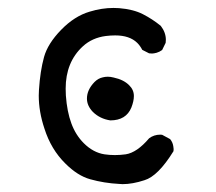

<svg xmlns="http://www.w3.org/2000/svg" viewBox="-20 -473 540 481"><path d="M287.1 -11.7Q312 -11.7 341.8 -21.5Q376 -31.7 414.6 -94.2Q415 -96.7 415 -99.6Q415 -102.5 414.1 -106.9Q412.6 -116.7 406.2 -124.5L386.2 -135.3Q383.8 -135.7 381.8 -135.7Q365.7 -135.7 353.5 -126.5Q323.2 -90.8 294.9 -86.4Q281.2 -84.5 267.8 -84.5Q254.4 -84.5 241.7 -86.4Q213.4 -90.8 189.9 -114.3Q169.4 -134.8 158.7 -164.1Q147.9 -193.4 145 -233.9Q144.5 -242.7 144.5 -251Q144.5 -317.4 187.5 -356.9Q210.9 -378.4 245.1 -382.8Q257.3 -384.3 268.6 -384.3Q304.7 -384.3 323.7 -365.7Q331.1 -358.4 336.4 -348.1L353.5 -339.4Q356.4 -338.9 360.8 -338.9Q365.2 -338.9 372.3 -340.8Q379.4 -342.8 386.2 -347.7L395 -365.7Q395.5 -369.6 395.5 -373.5Q395.5 -391.6 382.8 -408.2Q361.8 -425.3 337.9 -437.5Q314 -449.7 278.3 -452.6Q271.5 -453.1 264.2 -453.1Q234.9 -453.1 204.6 -443.8Q166.5 -432.6 133.1 -398.2Q99.6 -363.8 90.3 -330.1Q80.6 -294.9 77.6 -247.6Q77.1 -240.7 77.1 -233.4Q77.1 -193.4 91.3 -150.9Q107.9 -98.6 143.6 -63.5Q174.3 -32.7 206.1 -23.9Q240.7 -14.2 278.8 -12.2Q282.7 -11.7 287.1 -11.7ZM309.1 -203.6Q315.4 -219.7 315.4 -232.4Q315.4 -248 303.7 -259.3Q290 -273.4 264.6 -278.8Q256.8 -280.8 250.2 -280.8Q243.7 -280.8 237.8 -279.3Q226.1 -276.9 216.8 -267.6Q197.8 -248 197.8 -226.1Q197.8 -208 212.9 -192.4Q230.5 -175.3 256.3 -171.4Q295.9 -171.4 309.1 -203.6Z"/></svg>

Font: Bakudai
Style: Light
Weight: 300
Version: Version 1.48